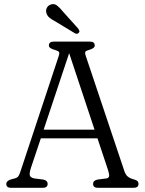

<svg xmlns="http://www.w3.org/2000/svg" viewBox="-20 -899 692 919"><path d="M208 -19Q208 0 184.5 0H33Q10 0 10 -19Q10 -32 30 -39.5L50.5 -45Q64 -48.5 69.2 -57.5Q74.5 -66.5 81.5 -89L260.5 -629Q266 -644.5 262.2 -650Q258.5 -655.5 243 -660Q214 -667.5 214 -681Q214 -700 238 -700H410Q433.5 -700 433.5 -681Q433.5 -667.5 404.5 -659.5Q392.5 -656.5 389 -651.5Q385.5 -646.5 390 -633L574.5 -82.5Q580.5 -63.5 590.5 -54.8Q600.5 -46 618.5 -41Q633 -37 638 -32Q643 -27 643 -19Q643 0 619.5 0H449Q425.5 0 425.5 -19Q425.5 -35 446.5 -39.5L489.5 -45Q501 -47 502.2 -56.2Q503.5 -65.5 497 -85.5L446.5 -237H175.5L127.5 -94Q120 -70 122.8 -59.5Q125.5 -49 144 -45L187.5 -39.5Q208 -35 208 -19ZM189 -278.5H432.5L311 -644.5ZM283.5 -841 354 -762.5Q357.5 -757.5 359.5 -752.2Q361.5 -747 357.5 -742.5Q350.5 -734 339 -739.5L245.5 -796Q228.5 -805 217.2 -814Q206 -823 202.5 -836Q198 -848.5 203.8 -860.5Q209.5 -872.5 223 -877.5Q240 -883 253.5 -872.2Q267 -861.5 283.5 -841Z"/></svg>

Font: Fraunces 72pt SuperSoft Light
Style: Regular
Weight: 300
Version: Version 1.000;[0bf87f6ff]